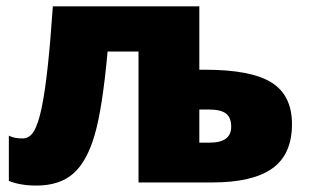

<svg xmlns="http://www.w3.org/2000/svg" viewBox="-20 -573 969 603"><path d="M624 -354Q768.1 -354 832.5 -314Q897 -273.9 897 -183.1Q897 -87.9 835 -43.9Q772.9 0 647 0H415V-411.1H317.9Q301.8 -232.9 277.3 -149.2Q252.9 -65.4 210 -27.8Q167 9.8 94.2 9.8Q43.5 9.8 7.8 -4.9V-147Q23.9 -138.2 50.8 -138.2Q72.8 -138.2 86.4 -160.9Q100.1 -183.6 110.6 -233.4Q121.1 -283.2 129.6 -361.3Q138.2 -439.5 146 -553.2H606V-354ZM706.1 -174.8Q706.1 -203.6 689.9 -216.3Q673.8 -229 636.2 -229H606V-125H638.2Q706.1 -125 706.1 -174.8Z"/></svg>

Font: Open Sans ExtBd
Style: Bold
Weight: 800
Foundry: Ascender Corporation
Version: Version 1.10